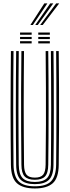

<svg xmlns="http://www.w3.org/2000/svg" viewBox="-20 -1100 409 1128"><path d="M184.8 7.2Q113.5 7.2 79.2 -23.8Q45 -54.8 44.2 -131.5Q43.2 -202.2 42.8 -283.9Q42.2 -365.5 42.2 -452.8Q42.2 -540 42.8 -628.1Q43.2 -716.2 44.2 -800H59.5Q58.8 -723 58.2 -636.5Q57.8 -550 57.8 -461.1Q57.8 -372.2 58.2 -288.2Q58.8 -204.2 59.5 -132.5Q60.5 -65.2 89 -35.4Q117.5 -5.5 184.8 -5.5Q252 -5.5 280.4 -35.4Q308.8 -65.2 309.8 -132.5Q310.5 -203 311 -284.5Q311.5 -366 311.5 -453.2Q311.5 -540.5 311.1 -628.6Q310.8 -716.8 309.8 -800H325Q326.2 -697.8 326.8 -583.5Q327.2 -469.2 326.9 -353.8Q326.5 -238.2 325 -131.5Q324.2 -54.2 289.9 -23.5Q255.5 7.2 184.8 7.2ZM184.8 -18.2Q128.5 -18.2 102 -43.4Q75.5 -68.5 75 -131.5Q74 -209.8 73.5 -291.8Q73 -373.8 73 -458.2Q73 -542.8 73.5 -628.5Q74 -714.2 75 -800H90.2Q89.5 -719.2 88.9 -633.5Q88.2 -547.8 88.4 -461.2Q88.5 -374.8 89 -291.4Q89.5 -208 90.2 -132Q91 -76.2 113.2 -53.6Q135.5 -31 184.8 -31Q234 -31 256.1 -53.5Q278.2 -76 279 -132Q279.8 -207.5 280.2 -290Q280.8 -372.5 280.8 -458.2Q280.8 -544 280.2 -630.4Q279.8 -716.8 279 -800H294.2Q295.2 -718.2 295.8 -632.5Q296.2 -546.8 296.2 -460.6Q296.2 -374.5 295.8 -291.4Q295.2 -208.2 294.2 -131.5Q293.8 -69 267.6 -43.6Q241.5 -18.2 184.8 -18.2ZM184.8 -43.8Q143.5 -43.8 124.9 -63.4Q106.2 -83 105.8 -132.5Q104.5 -226.2 104.1 -338.6Q103.8 -451 104 -569.5Q104.2 -688 105.8 -800H121Q120.2 -719.8 119.8 -639.4Q119.2 -559 119.2 -476.8Q119.2 -394.5 119.8 -308.9Q120.2 -223.2 121.2 -132.5Q121.8 -90.5 136 -73.5Q150.2 -56.5 184.8 -56.5Q219.2 -56.5 233.4 -73.5Q247.5 -90.5 248 -132.5Q249.5 -258 249.9 -368.5Q250.2 -479 249.8 -584.5Q249.2 -690 248.2 -800H263.5Q264.5 -723.5 265 -637.2Q265.5 -551 265.5 -462.5Q265.5 -374 265 -289.6Q264.5 -205.2 263.5 -132.5Q263 -82.5 244.2 -63.1Q225.5 -43.8 184.8 -43.8ZM204.8 -896V-908.8H272.8V-896ZM97.8 -845V-857.8H166V-845ZM97.8 -870.5V-883.2H166V-870.5ZM97.8 -896V-908.8H166V-896ZM204.8 -845V-857.8H272.8V-845ZM204.8 -870.5V-883.2H272.8V-870.5ZM158.5 -953.2 240.5 -1080.2H258.5L173 -953.2ZM216 -953.2 310 -1080.2H328L231 -953.2ZM187.2 -953.2 275.2 -1080.2H293.2L202 -953.2Z"/></svg>

Font: Big Shoulders Inline Display Thin Medium
Style: Regular
Weight: 500
Version: Version 2.002